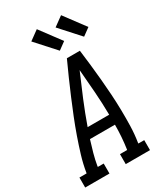

<svg xmlns="http://www.w3.org/2000/svg" viewBox="-263 -1072 1000 1165"><g transform="rotate(-30 237.0 -489.5)"><path d="M-26 0V-70H24L25 -74Q34 -130 51 -186Q68 -242 87.5 -297.5Q107 -353 129 -408Q151 -463 174 -517.5Q197 -572 221 -626.5Q245 -681 270 -735H361Q368 -681 374 -626.5Q380 -572 385 -517.5Q390 -463 393.5 -408Q397 -353 398 -297.5Q399 -242 397.5 -186Q396 -130 387 -74V-70H428V0H258V-70H308L309 -74Q315 -115 318 -156.5Q321 -198 321 -240H146Q133 -199 121.5 -157.5Q110 -116 103 -74V-70H144V0ZM321 -310Q320 -391 314 -472Q308 -553 301 -634Q266 -554 232.5 -473Q199 -392 170 -310ZM426 -796 304 -931 370 -979 478 -834ZM256 -796 134 -931 200 -979 308 -834Z"/></g></svg>

Font: Iosevka Curly Slab Oblique
Style: Regular
Weight: 400
Italic angle: -9°
Monospace: yes
Designer: Belleve Invis
Foundry: Belleve Invis
Version: Version 11.1.0; ttfautohint (v1.8.3)